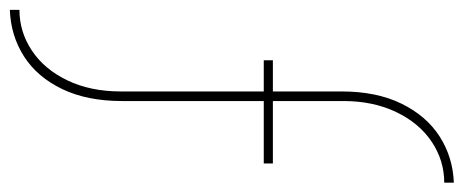

<svg xmlns="http://www.w3.org/2000/svg" viewBox="-378 -490 965 400"><g transform="rotate(90 105.0 -289.5)"><path d="M285 -752V-732Q239 -732 200 -706Q161 -680 138 -632Q115 -584 115 -522V-375H245V-356H115V-61Q115 12 90 64Q65 116 22 143.5Q-21 171 -75 173V153Q-29 153 10 127Q49 101 72 53Q95 5 95 -58V-356H30V-375H95V-518Q95 -591 120.5 -643Q146 -695 189 -722.5Q232 -750 285 -752Z"/></g></svg>

Font: Josefin Sans Thin
Style: Regular
Weight: 250
Designer: Santiago Orozco
Foundry: Typemade
Version: Version 2.000